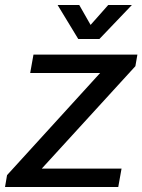

<svg xmlns="http://www.w3.org/2000/svg" viewBox="-46 -743 566 763"><path d="M-26 0 -18 -47 352 -453H74L87 -526H500L492 -480L120 -73H437L424 0ZM265 -588 183 -723H269L314 -644L384 -723H478L349 -588Z"/></svg>

Font: Archivo VF Beta
Style: Italic
Weight: 400
Italic angle: -10°
Designer: Hector Gatti
Foundry: Omnibus-Type
Version: Version 1.002